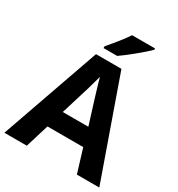

<svg xmlns="http://www.w3.org/2000/svg" viewBox="-215 -1071 1119 1209"><g transform="rotate(30 345.0 -467.0)"><path d="M527 0 475 -170H215L163 0H0L252 -717H437L690 0ZM387 -463Q382 -480 374 -506Q366 -532 358 -559Q350 -586 345 -606Q340 -586 331.5 -556.5Q323 -527 315.5 -500.5Q308 -474 304 -463L253 -297H439ZM556 -924Q542 -910 519 -890Q496 -870 469.5 -848Q443 -826 417.5 -806.5Q392 -787 373 -774H274V-787Q290 -806 311.5 -831.5Q333 -857 354 -884.5Q375 -912 389 -934H556Z"/></g></svg>

Font: Noto Sans Tamil
Style: Bold
Weight: 700
Designer: Jelle Bosma - Monotype Design Team
Foundry: Monotype Imaging Inc.
Version: Version 2.004; ttfautohint (v1.8.4.7-5d5b)